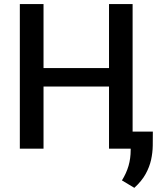

<svg xmlns="http://www.w3.org/2000/svg" viewBox="-20 -731 772 944"><path d="M640.5 192.5 579.5 156Q601.5 120.5 612 84.2Q622.5 48 622.5 6.5V0H516V-305.5H194V0H77.5V-711H194V-396.5H516V-711H632V-84H731.5Q731.5 -50 731 -15Q730.5 20 722.8 55Q715 90 696 124.5Q677 159 640.5 192.5Z"/></svg>

Font: Roberto Sans Medium
Style: Regular
Weight: 500
Designer: Google (font) & Cristiano Sobral (main changes)
Version: Version 1.000;October 12, 2021;FontCreator 14.0.0.2814 64-bi